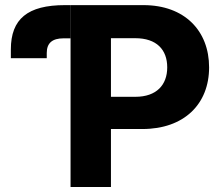

<svg xmlns="http://www.w3.org/2000/svg" viewBox="-20 -748 892 768"><path d="M262.2 0H423.8V-231.9H549.3C716.3 -231.9 816.4 -331.5 816.4 -478.5C816.4 -625 718.3 -727.5 553.7 -727.5H262.2ZM23.4 -550.3V-515.1H167V-536.1C167 -575.7 189 -594.7 234.4 -594.7H261.7V-727.5H239.7C90.8 -727.5 23.4 -672.4 23.4 -550.3ZM423.8 -360.8V-595.2H521C606.4 -595.2 648.9 -549.3 648.9 -478.5C648.9 -408.7 606.4 -360.8 521.5 -360.8Z"/></svg>

Font: Raveo
Style: Bold
Weight: 700
Designer: Jakub Foglar, Rasmus Andersson (Inter)
Foundry: Jakubfoglar.com
Version: Version 1.100;Glyphs 3.2.3 (3260)